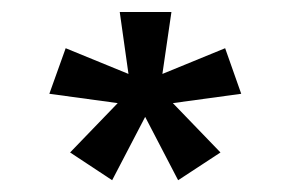

<svg xmlns="http://www.w3.org/2000/svg" viewBox="-20 -710 486 321"><path d="M167.5 -408.7 97.2 -455.1 176.8 -537.6 62.5 -553.2 89.8 -629.4 194.8 -586.4 180.2 -689.9H266.6L251.5 -586.4L356.4 -629.4L383.3 -553.2L269 -537.6L348.6 -455.1L277.8 -408.7L222.7 -514.6Z"/></svg>

Font: HK Grotesk SemiBold Legacy
Style: Regular
Weight: 600
Designer: Alfredo Marco Pradil
Foundry: Hanken Design Co.
Version: Version 2.022;PS 002.022;hotconv 1.0.88;makeotf.lib2.5.64775